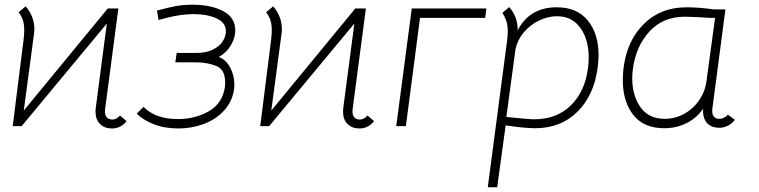

<svg xmlns="http://www.w3.org/2000/svg" viewBox="-20 -536 3224 816"><path d="M438 -500H483L427 -75L426 -64Q426 -28 458 -28Q475 -28 490 -45L518 -21Q493 10 456 10Q424 10 405 -9Q386 -28 386 -61Q386 -72 387 -78L434 -436L72 0H34L80 -365Q83 -389 83 -407Q83 -432 77.5 -449.5Q72 -467 59 -484L89 -509Q106 -490 116 -465Q126 -440 126 -413Q126 -402 125 -396L81 -66Z M561 -53 590 -82Q640 -30 736 -30Q810 -30 868 -63.5Q926 -97 936 -167Q937 -174 937 -185Q937 -241 898.5 -256Q860 -271 813 -271H725L731 -311H814Q857 -311 885.5 -325.5Q914 -340 927 -361Q940 -382 940 -403Q940 -440 900 -458Q860 -476 804 -476Q739 -476 654 -451L647 -491Q694 -504 726.5 -510Q759 -516 799 -516Q876 -516 928 -489Q980 -462 980 -406Q980 -376 961.5 -344Q943 -312 910 -294Q941 -282 958.5 -248.5Q976 -215 976 -177Q976 -164 975 -158Q968 -106 933.5 -67.5Q899 -29 847 -9.5Q795 10 738 10Q679 10 632.5 -8.5Q586 -27 561 -53Z M1490 -500H1535L1479 -75L1478 -64Q1478 -28 1510 -28Q1527 -28 1542 -45L1570 -21Q1545 10 1508 10Q1476 10 1457 -9Q1438 -28 1438 -61Q1438 -72 1439 -78L1486 -436L1124 0H1086L1132 -365Q1135 -389 1135 -407Q1135 -432 1129.5 -449.5Q1124 -467 1111 -484L1141 -509Q1158 -490 1168 -465Q1178 -440 1178 -413Q1178 -402 1177 -396L1133 -66Z M2047 -500 2042 -460H1765L1705 0H1664L1730 -500Z M2524 -301Q2524 -285 2520 -249Q2505 -132 2434.5 -61.5Q2364 9 2254 9Q2213 9 2129 -3L2093 260H2053L2135 -362Q2138 -385 2138 -402Q2138 -427 2132.5 -445Q2127 -463 2115 -481L2144 -506Q2162 -486 2171.5 -460Q2181 -434 2180 -407Q2231 -505 2346 -505Q2433 -505 2478.5 -448.5Q2524 -392 2524 -301ZM2479 -247Q2482 -270 2482 -292Q2482 -368 2446.5 -417.5Q2411 -467 2347 -467Q2309 -467 2271.5 -449Q2234 -431 2207 -399.5Q2180 -368 2171 -328L2132 -39Q2228 -29 2250 -29Q2347 -29 2407 -89Q2467 -149 2479 -247Z M3103 -27Q3091 -10 3073 -1.5Q3055 7 3038 7Q3002 7 2984 -14Q2966 -35 2968 -74Q2942 -35 2898.5 -13Q2855 9 2803 9Q2716 9 2671.5 -47.5Q2627 -104 2627 -195Q2627 -220 2630 -247Q2645 -364 2716.5 -434.5Q2788 -505 2897 -505Q2951 -505 3014 -496H3063L3008 -77Q3007 -73 3007 -65Q3007 -31 3038 -31Q3048 -31 3058.5 -36.5Q3069 -42 3073 -49ZM3019 -460Q3003 -459 2948 -463L2891 -465Q2798 -465 2740.5 -402.5Q2683 -340 2670 -245Q2667 -224 2667 -204Q2667 -130 2702 -80.5Q2737 -31 2805 -31Q2853 -31 2893.5 -55.5Q2934 -80 2957 -119Q2976 -148 2982 -187Z"/></svg>

Font: Bellota Light
Style: Italic
Weight: 300
Italic angle: -7.5°
Designer: Kemie Guaida
Foundry: Kemie Guaida
Version: Version 4.001